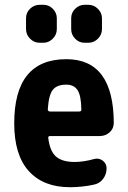

<svg xmlns="http://www.w3.org/2000/svg" viewBox="-20 -780 540 810"><path d="M314.5 -309.6Q323.2 -309.6 323.2 -318.4Q322.3 -377 307.1 -399.9Q292 -422.9 259.8 -422.9Q220.7 -422.9 203.1 -401.4Q185.5 -379.9 181.6 -318.4Q181.6 -310.5 190.4 -309.6ZM259.8 -530.3Q459 -530.3 460 -261.7Q460 -237.3 442.4 -221.7Q424.8 -206.1 401.4 -206.1H191.4Q182.6 -206.1 183.6 -198.2Q190.4 -141.6 216.8 -119.1Q243.2 -96.7 294.9 -96.7Q333 -96.7 377.9 -109.4Q397.5 -114.3 413.6 -102.1Q429.7 -89.8 429.7 -70.3Q429.7 -44.9 415 -25.4Q400.4 -5.9 376 -1Q326.2 9.8 275.4 9.8Q163.1 9.8 101.6 -58.1Q40 -126 40 -259.8Q40 -530.3 259.8 -530.3ZM352.5 -759.8Q376 -759.8 393.1 -742.7Q410.2 -725.6 410.2 -703.1V-657.2Q410.2 -633.8 393.1 -616.7Q376 -599.6 352.5 -599.6H336.9Q313.5 -599.6 296.9 -616.7Q280.3 -633.8 280.3 -657.2V-703.1Q280.3 -726.6 297.4 -743.2Q314.5 -759.8 336.9 -759.8ZM147.5 -759.8H163.1Q186.5 -759.8 203.1 -742.7Q219.7 -725.6 219.7 -703.1V-657.2Q219.7 -633.8 202.6 -616.7Q185.5 -599.6 163.1 -599.6H147.5Q124 -599.6 106.9 -616.7Q89.8 -633.8 89.8 -657.2V-703.1Q89.8 -726.6 106.9 -743.2Q124 -759.8 147.5 -759.8Z"/></svg>

Font: Rounded Mgen+ 1m bold
Style: Bold
Weight: 700
Designer: [Source Han Sans]
Ryoko NISHIZUKA  (kana & ideographs); Paul D. Hunt (Latin, Greek & Cyrillic); Wenlong ZHANG  (bopomofo
Version: Version 1.059.20150602